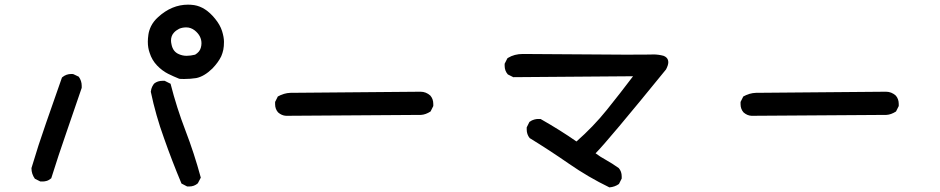

<svg xmlns="http://www.w3.org/2000/svg" viewBox="-20 -813 4040 825"><path d="M678.7 -465.8Q681.6 -465.8 687.5 -465.8L712.9 -453.1Q739.3 -349.6 776.9 -252Q814.5 -154.3 842.8 -49.8L830.1 -25.4Q814.5 -11.7 793 -11.7Q790 -11.7 784.2 -11.7L759.8 -24.4Q718.8 -122.1 684.6 -219.7Q649.4 -316.4 627.9 -418.9Q629.9 -432.6 633.8 -440.4Q639.6 -451.2 642.6 -454.1Q657.2 -465.8 678.7 -465.8ZM115.2 -89.8V-90.8Q144.5 -189.5 178.2 -285.2Q211.9 -380.9 246.1 -479.5L248 -481.4Q264.6 -495.1 286.1 -495.1Q293.9 -495.1 295.9 -494.1L318.4 -483.4Q331.1 -465.8 331.1 -444.3Q331.1 -437.5 331.1 -435.5Q298.8 -339.8 265.1 -243.2Q231.4 -146.5 200.2 -46.9Q189.5 -38.1 180.2 -35.6Q170.9 -33.2 165 -33.2Q159.2 -33.2 153.3 -33.2L129.9 -44.9Q115.2 -65.4 115.2 -89.8ZM615.2 -633.8Q615.2 -647.5 617.7 -664.6Q620.1 -681.6 628.9 -700.2Q639.6 -721.7 659.2 -739.3Q717.8 -793 788.1 -793Q800.8 -793 814.5 -791Q863.3 -783.2 904.3 -732.4Q925.8 -706.1 934.1 -679.7Q942.4 -653.3 942.4 -633.3Q942.4 -613.3 939.5 -599.1Q936.5 -585 930.7 -571.3Q918 -544.9 892.6 -518.6Q857.4 -484.4 823.2 -477.5Q797.9 -473.6 771.5 -473.6Q752.9 -473.6 750 -474.6Q725.6 -484.4 702.1 -496.1Q676.8 -508.8 654.8 -531.7Q632.8 -554.7 623 -585.9Q615.2 -607.4 615.2 -633.8ZM845.7 -627Q845.7 -659.2 816.4 -682.6Q799.8 -695.3 780.3 -695.3Q763.7 -695.3 750 -689.5Q736.3 -682.6 727.5 -672.9Q714.8 -659.2 714.8 -638.7Q714.8 -631.8 716.8 -623Q722.7 -590.8 749 -580.1Q764.6 -573.2 781.7 -573.2Q798.8 -573.2 818.4 -578.1Q837.9 -589.8 842.8 -607.4Q845.7 -617.2 845.7 -627Z M1174.8 -330.1Q1162.1 -344.7 1162.1 -365.2Q1162.1 -369.1 1162.1 -375L1173.8 -398.4Q1200.2 -413.1 1227.5 -414.1Q1260.7 -415 1787.1 -418.9Q1810.5 -418.9 1829.1 -402.3Q1841.8 -387.7 1841.8 -366.2Q1841.8 -363.3 1841.8 -357.4L1830.1 -334Q1808.6 -320.3 1789.1 -319.3L1209 -315.4Q1190.4 -316.4 1174.8 -330.1Z M2243.2 -256.8Q2243.2 -259.8 2243.2 -265.6L2254.9 -289.1Q2265.6 -296.9 2275.4 -299.3Q2285.2 -301.8 2291 -301.8Q2296.9 -301.8 2302.7 -301.8Q2388.7 -252.9 2457 -205.1Q2529.3 -268.6 2587.4 -340.8Q2645.5 -413.1 2700.2 -485.4L2185.5 -481.4L2162.1 -493.2Q2148.4 -508.8 2148.4 -530.3Q2148.4 -533.2 2148.4 -539.1L2160.2 -562.5L2163.1 -564.5Q2190.4 -581.1 2226.6 -581.1Q2576.2 -578.1 2671.4 -578.1Q2766.6 -578.1 2773.9 -578.6Q2781.2 -579.1 2786.1 -579.1Q2809.6 -579.1 2831.1 -573.2Q2838.9 -570.3 2843.8 -565.4Q2851.6 -557.6 2851.6 -545.4Q2851.6 -533.2 2841.8 -514.6Q2590.8 -206.1 2539.1 -154.3Q2561.5 -137.7 2580.1 -127.9Q2611.3 -110.4 2638.7 -90.8Q2651.4 -76.2 2651.4 -54.7Q2651.4 -51.8 2651.4 -45.9L2639.6 -22.5Q2622.1 -9.8 2598.6 -7.8Q2507.8 -51.8 2424.8 -109.4Q2341.8 -167 2255.9 -219.7Q2243.2 -235.4 2243.2 -256.8Z M3174.8 -330.1Q3162.1 -344.7 3162.1 -365.2Q3162.1 -369.1 3162.1 -375L3173.8 -398.4Q3200.2 -413.1 3227.5 -414.1Q3260.7 -415 3787.1 -418.9Q3810.5 -418.9 3829.1 -402.3Q3841.8 -387.7 3841.8 -366.2Q3841.8 -363.3 3841.8 -357.4L3830.1 -334Q3808.6 -320.3 3789.1 -319.3L3209 -315.4Q3190.4 -316.4 3174.8 -330.1Z"/></svg>

Font: JasonHandwriting2
Style: SemiBold
Weight: 600
Version: Version 1.04.7